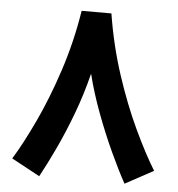

<svg xmlns="http://www.w3.org/2000/svg" viewBox="-50 -690 708 763"><g transform="rotate(5 304.5 -308.5)"><path d="M245.1 -643.1H363.8Q383.8 -517.6 421.6 -402.1Q459.5 -286.6 503.9 -192.4Q548.3 -98.1 587.4 -34.7L474.6 26.4Q446.8 -23.9 414.6 -93.8Q382.3 -163.6 352.8 -242.4Q323.2 -321.3 304.2 -397.5Q283.7 -314.5 254.4 -236.3Q225.1 -158.2 193.6 -91.3Q162.1 -24.4 134.3 26.4L21.5 -34.7Q60.5 -98.1 105 -192.6Q149.4 -287.1 187.3 -402.3Q225.1 -517.6 245.1 -643.1Z"/></g></svg>

Font: Vazirmatn FD
Style: Bold
Weight: 700
Designer: Saber Rastikerdar
Foundry: Saber Rastikerdar
Version: Version 33.001